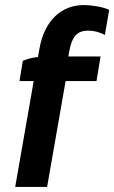

<svg xmlns="http://www.w3.org/2000/svg" viewBox="-20 -738 451 758"><path d="M70 -498 57 -418H113L40 0H166L239 -418H361L377 -515H250L252 -528C263 -593 283 -617 328 -617C351 -617 374 -611 394 -600L411 -699C387 -711 341 -718 311 -718C220 -718 155 -654 136 -547L130 -513C109 -511 87 -505 70 -498Z"/></svg>

Font: Fixel Text 20240404 SemiBold
Style: Italic
Weight: 600
Width: 4
Italic angle: -10°
Designer: AlfaBravo + MacPaw
Foundry: Kyrylo Tkachov, Marchela Mozhyna, Serhii Makarenko, Maria Weinstein, Zakhar Kryvoshyya
Version: Version 1.211;Glyphs 3.2 (3225)